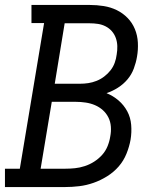

<svg xmlns="http://www.w3.org/2000/svg" viewBox="-30 -755 650 775"><path d="M-10 0V-74H50L148 -662H97V-735H332Q361 -735 389 -730.5Q417 -726 441.5 -714Q466 -702 485 -682.5Q504 -663 514.5 -637.5Q525 -612 526.5 -583Q528 -554 523 -526Q519 -502 510 -478Q501 -454 484.5 -434.5Q468 -415 446 -401Q424 -387 400 -379Q427 -368 448.5 -349.5Q470 -331 483.5 -306Q497 -281 499.5 -251Q502 -221 497 -191Q492 -163 480.5 -134.5Q469 -106 449 -83Q429 -60 402.5 -43.5Q376 -27 347.5 -17Q319 -7 290 -3.5Q261 0 233 0ZM293 -417Q310 -417 326.5 -419.5Q343 -422 359.5 -428.5Q376 -435 390.5 -446Q405 -457 416 -471Q427 -485 433 -501.5Q439 -518 441 -535Q444 -552 443.5 -569Q443 -586 437.5 -601.5Q432 -617 421.5 -629Q411 -641 396.5 -648.5Q382 -656 365.5 -658.5Q349 -661 332 -661H231L191 -417ZM233 -74Q253 -74 272.5 -76Q292 -78 312 -84.5Q332 -91 350 -102.5Q368 -114 382 -129.5Q396 -145 404 -164.5Q412 -184 415 -204Q419 -224 417.5 -244Q416 -264 407.5 -281Q399 -298 385 -310.5Q371 -323 353.5 -330.5Q336 -338 316 -341Q296 -344 276 -344H179L134 -74Z"/></svg>

Font: Iosevka Curly Slab ExObl
Style: Regular
Weight: 400
Width: 7
Italic angle: -9°
Monospace: yes
Designer: Belleve Invis
Foundry: Belleve Invis
Version: Version 11.1.0; ttfautohint (v1.8.3)